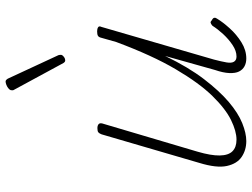

<svg xmlns="http://www.w3.org/2000/svg" viewBox="-127 -756 900 686"><g transform="rotate(-90 323.0 -413.0)"><path d="M162 17Q130 17 105.5 0.5Q81 -16 73 -52.5Q65 -89 84 -151L186 -500Q189 -508 193 -511.5Q197 -515 208 -515Q217 -515 222 -511Q227 -507 225 -498L124 -157Q110 -109 110.5 -78Q111 -47 125.5 -32.5Q140 -18 167 -18Q197 -18 237 -37.5Q277 -57 323 -104Q369 -151 418.5 -235Q468 -319 516 -448L531 -501Q533 -510 538 -513Q543 -516 554 -516Q563 -516 568.5 -512.5Q574 -509 570 -501L453 -98Q446 -71 443 -53.5Q440 -36 445.5 -27Q451 -18 464 -18Q484 -18 505 -32Q526 -46 544 -65.5Q562 -85 574 -104Q581 -110 585 -110.5Q589 -111 594 -106Q602 -102 602.5 -97Q603 -92 599 -87Q587 -67 565 -42.5Q543 -18 515 -0.5Q487 17 457 17Q441 17 429 10.5Q417 4 410.5 -9Q404 -22 405 -44Q406 -66 416 -95L466 -273Q426 -190 383.5 -134.5Q341 -79 301.5 -45.5Q262 -12 226 2.5Q190 17 162 17ZM451 -630Q448 -630 446 -631Q444 -632 441 -636L344 -815Q343 -818 343.5 -820.5Q344 -823 344 -825Q346 -830 351.5 -834Q357 -838 363.5 -840.5Q370 -843 375 -843Q380 -843 385 -835L469 -654Q470 -651 470 -648.5Q470 -646 470 -644Q468 -638 462 -634Q456 -630 451 -630Z"/></g></svg>

Font: Playwrite AU QLD Thin
Style: Regular
Weight: 250
Designer: Veronika Burian, José Scaglione
Foundry: TypeTogether
Version: Version 1.002